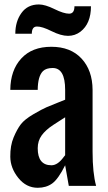

<svg xmlns="http://www.w3.org/2000/svg" viewBox="-20 -847 490 875"><path d="M151.9 -171.4Q151.9 -93.8 214.4 -93.8Q243.2 -93.8 270.5 -131.8Q275.4 -138.7 276.9 -139.6V-312.5Q269 -307.1 251 -295.9Q232.9 -284.2 222.2 -277.3Q188 -254.9 169.9 -230Q151.9 -205.1 151.9 -171.4ZM276.9 -437.5Q276.9 -537.1 220.2 -537.1Q190.4 -537.1 175.8 -522.9Q152.3 -499.5 151.9 -437.5H26.9Q27.8 -527.3 77.1 -580.6Q126 -633.8 213.9 -633.8Q301.8 -633.8 351.6 -580.1Q401.4 -526.4 401.9 -437.5V-156.2Q401.9 -58.6 418 0H293.5L276.9 -93.8Q245.6 -31.2 218.3 -11.2Q190.9 8.8 151.9 8.8Q99.6 8.8 63.5 -36.1Q27.3 -81.1 26.9 -132.8Q26.4 -183.6 42 -220.7Q57.6 -257.8 74.7 -280.3Q91.8 -302.7 131.8 -326.2Q171.9 -349.6 192.4 -358.4Q212.9 -367.2 242.7 -378.9Q272.5 -390.6 276.9 -392.6ZM148.4 -726.1Q125 -726.1 125 -693.4H49.8Q49.8 -749 77.6 -787.6Q105.5 -826.7 157.2 -826.7Q185.5 -826.7 228 -805.7Q270.5 -784.7 294.9 -784.7Q319.3 -784.7 319.3 -818.4H394.5Q394.5 -739.3 346.7 -702.6Q321.8 -683.6 290 -683.6Q257.8 -683.6 214.8 -705.1Q171.9 -726.6 148.4 -726.1Z"/></svg>

Font: Oswald
Style: Book
Weight: 400
Designer: vernon adams
Foundry: vernon adams
Version: Version 1.000